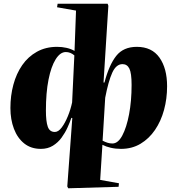

<svg xmlns="http://www.w3.org/2000/svg" viewBox="-20 -787 955 1033"><path d="M537 -343H542Q567 -438 605.5 -486.5Q644 -535 716 -535Q797 -535 838 -477Q879 -419 879 -323Q879 -256 862.5 -195.5Q846 -135 814 -88Q782 -41 736 -13.5Q690 14 631 14Q602 14 576 8Q550 2 531 -8L519 181L620 199L618 218L347 226L342 216L369 -152L364 -153Q356 -129 343 -100.5Q330 -72 311 -46Q292 -20 264.5 -3Q237 14 200 14Q147 14 110.5 -15Q74 -44 55 -94Q36 -144 36 -206Q36 -272 52 -331.5Q68 -391 99.5 -436.5Q131 -482 178.5 -508.5Q226 -535 287 -535Q314 -535 338 -529.5Q362 -524 381 -513L389 -730L287 -748L290 -767H559L563 -756ZM275 -77Q294 -77 312 -101Q330 -125 345 -161.5Q360 -198 368 -236L380 -489Q359 -507 334 -507Q304 -507 279.5 -468Q255 -429 241 -358.5Q227 -288 227 -192Q227 -134 237 -105.5Q247 -77 275 -77ZM639 -442Q605 -442 584 -396Q563 -350 546 -261L532 -30Q546 -23 558.5 -19Q571 -15 585 -15Q615 -15 638 -58Q661 -101 674.5 -172.5Q688 -244 688 -330Q688 -394 676 -418Q664 -442 639 -442Z"/></svg>

Font: Literata 72pt ExtraBold
Style: Italic
Weight: 800
Italic angle: -2°
Designer: Latin by Veronika Burian and Jose Scaglione. Greek by Irene Vlachou. Cyrillic by Vera Evstafieva
Foundry: TypeTogether
Version: Version 3.002